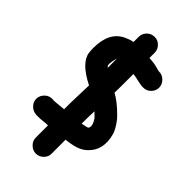

<svg xmlns="http://www.w3.org/2000/svg" viewBox="-270 -832 1013 1013"><g transform="rotate(45 236.5 -325.5)"><path d="M102 -151H95C75 -154 58 -149 45 -137C32 -125 25 -112 24 -96C23 -80 28 -66 39 -54C50 -42 63 -34 80 -33L87 -32C108 -32 128 -33 147 -36C154 -36 160 -36 167 -37V54C167 71 173 84 185 96C197 108 211 114 227 114C243 114 257 108 269 96C281 84 286 71 286 54V-49C316 -52 340 -57 358 -63C376 -69 392 -78 406 -91C448 -129 460 -181 442 -247C439 -257 433 -271 421 -290C409 -309 397 -324 385 -335C352 -368 321 -392 293 -407C294 -431 294 -453 294 -473V-547C298 -546 302 -546 305 -546C344 -537 367 -533 375 -533H381C397 -533 411 -538 423 -550C435 -562 441 -576 441 -592C441 -608 435 -622 423 -634C411 -646 397 -652 381 -652H377C376 -652 368 -654 355 -658C342 -662 329 -664 316 -665C303 -666 296 -666 294 -667V-706C294 -722 288 -736 276 -748C264 -760 251 -765 235 -765C219 -765 205 -760 193 -748C181 -736 175 -722 175 -706V-667C159 -664 144 -659 129 -652C74 -627 47 -575 47 -494C47 -482 48 -471 49 -461C55 -418 95 -377 171 -339L167 -204V-157ZM288 -263C293 -258 298 -252 305 -246C312 -240 318 -232 323 -222C328 -212 331 -203 331 -195C331 -187 329 -182 326 -179C323 -176 310 -173 286 -169C286 -212 287 -243 288 -263ZM175 -475C172 -477 170 -480 167 -483C166 -486 166 -492 166 -500C166 -508 169 -522 174 -541L175 -542Z"/></g></svg>

Font: AppleStorm
Style: Xbd
Weight: 800
Foundry: Cannot Into Space Fonts
Version: Version 1.01